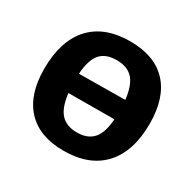

<svg xmlns="http://www.w3.org/2000/svg" viewBox="-115 -595 732 725"><g transform="rotate(30 251.5 -232.0)"><path d="M244 10Q139 10 83 -50Q27 -110 27 -222Q27 -344 86.5 -409Q146 -474 258 -474Q364 -474 420 -414Q476 -354 476 -241Q476 -120 416 -55Q356 10 244 10ZM249 -387Q201 -387 177.5 -360Q154 -333 150 -271L351 -273Q344 -334 319.5 -360.5Q295 -387 249 -387ZM352 -189 152 -188Q159 -128 183.5 -101.5Q208 -75 254 -75Q300 -75 324 -102Q348 -129 352 -189Z"/></g></svg>

Font: Alegreya Sans
Style: Bold
Weight: 700
Designer: Juan Pablo del Peral
Foundry: Huerta Tipografica
Version: Version 2.007